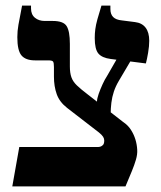

<svg xmlns="http://www.w3.org/2000/svg" viewBox="-20 -667 577 687"><path d="M24 0 49 -141H331Q335 -141 339.5 -142.5Q344 -144 347 -147Q350 -149 351.5 -153.5Q353 -158 353 -164Q353 -171 349 -177.5Q345 -184 334 -193L220 -281Q193 -302 183 -330Q173 -358 173 -393V-427Q173 -442 170 -446.5Q167 -451 152 -451H105Q72 -451 57 -468.5Q42 -486 42 -534Q42 -556 46 -578.5Q50 -601 59 -647H91V-637Q91 -615 105 -603.5Q119 -592 140 -592H169Q207 -592 218.5 -573.5Q230 -555 230 -510V-429Q230 -406 235.5 -390.5Q241 -375 255 -361.5Q269 -348 294 -329L420 -231Q438 -219 448.5 -202.5Q459 -186 464.5 -168Q470 -150 471 -131Q472 -115 466.5 -96Q461 -77 451.5 -54Q442 -31 429 0ZM376 -258 327 -303Q327 -314 333 -331Q339 -348 347 -365.5Q355 -383 363 -395L413 -482L458 -467L406 -379Q394 -359 387.5 -339.5Q381 -320 378.5 -299.5Q376 -279 376 -258ZM502 -440 376 -456Q345 -460 332 -475.5Q319 -491 319 -531Q319 -547 321 -562.5Q323 -578 328.5 -598Q334 -618 343 -647H375V-635Q375 -616 385 -606Q395 -596 416 -594L463 -588Q488 -585 501 -568Q514 -551 514 -521Q514 -502 510 -478.5Q506 -455 502 -440Z"/></svg>

Font: Noto Serif Hebrew SemiBold
Style: Regular
Weight: 600
Version: Version 2.003